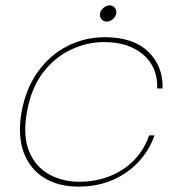

<svg xmlns="http://www.w3.org/2000/svg" viewBox="-20 -685 668 712"><path d="M60 -270Q76 -357 120.5 -419Q165 -481 229.5 -514Q294 -547 369 -547Q474 -547 529.5 -493.5Q585 -440 583 -357H563Q565 -437 510.5 -483Q456 -529 366 -529Q304 -529 244.5 -501.5Q185 -474 140.5 -417Q96 -360 80 -270Q64 -181 88 -123.5Q112 -66 162 -38.5Q212 -11 274 -11Q334 -11 386.5 -31.5Q439 -52 477 -91Q515 -130 533 -183H553Q534 -128 494 -85Q454 -42 397.5 -17.5Q341 7 271 7Q196 7 143 -26Q90 -59 67.5 -121Q45 -183 60 -270ZM376 -605Q364 -605 356.5 -614Q349 -623 351 -635Q353 -647 364 -656Q375 -665 387 -665Q399 -665 406 -656Q413 -647 411 -635Q409 -623 398.5 -614Q388 -605 376 -605Z"/></svg>

Font: Poppins Variable
Style: Italic
Weight: 100
Italic angle: -10°
Designer: Jonny Pinhorn
Foundry: Indian Type Foundry
Version: Version 6.000